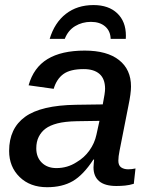

<svg xmlns="http://www.w3.org/2000/svg" viewBox="-20 -741 596 770"><path d="M446.8 4.9Q400.4 4.9 377.7 -14.4Q355 -33.7 355 -69.8Q355 -78.1 356 -85.9Q356.9 -93.8 357.4 -101.1H354.5Q314 -39.1 271.7 -14.6Q229.5 9.8 168.9 9.8Q100.6 9.8 58.6 -31.2Q16.6 -72.3 16.6 -135.7Q16.6 -226.1 80.6 -272.5Q144.5 -318.8 285.2 -320.8L392.1 -322.3Q401.4 -368.7 401.4 -384.8Q401.4 -424.8 379.2 -444.3Q356.9 -463.9 315.9 -463.9Q261.7 -463.9 234.4 -444.1Q207 -424.3 195.3 -384.8L94.7 -398.9Q114.7 -470.2 170.7 -504.2Q226.6 -538.1 319.8 -538.1Q409.2 -538.1 457.3 -500.2Q505.4 -462.4 505.4 -394Q505.4 -366.7 495.1 -317.4L459.5 -136.7Q454.6 -112.8 454.6 -96.7Q454.6 -77.6 465.8 -69.8Q477.1 -62 494.1 -62Q508.8 -62 523.4 -65.4L516.6 -3.9Q499 1.5 481.7 3.2Q464.4 4.9 446.8 4.9ZM125.5 -146Q125.5 -110.4 147.7 -88.6Q169.9 -66.9 206.1 -66.9Q250.5 -66.9 286.6 -90.3Q317.9 -108.4 338.6 -137.5Q359.4 -166.5 366.7 -200.7L378.9 -256.3L288.1 -254.9Q239.7 -253.9 210 -246.1Q180.2 -238.3 162.6 -225.1Q145.5 -212.4 135.5 -192.6Q125.5 -172.9 125.5 -146ZM355 -720.7Q415.5 -720.7 450.2 -687.7Q484.9 -654.8 484.9 -597.7L484.4 -585H423.8Q422.9 -616.7 401.6 -635Q380.4 -653.3 344.7 -653.3Q309.6 -653.3 281.2 -636.2Q252.9 -619.1 239.7 -585H179.2Q198.7 -649.9 244.1 -685.3Q289.6 -720.7 355 -720.7Z"/></svg>

Font: Arimo Medium
Style: Italic
Weight: 500
Italic angle: -12°
Designer: Steve Matteson
Foundry: Monotype Imaging Inc.
Version: Version 1.33